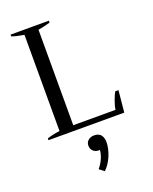

<svg xmlns="http://www.w3.org/2000/svg" viewBox="-179 -798 957 1198"><g transform="rotate(-20 299.5 -199.0)"><path d="M40 -12C40 -12 40 0 40 0C40 0 543 0 543 0C543 0 557 -144 557 -144C557 -144 536 -144 536 -144C529 -134 522 -117 513 -93C504 -68 499 -49 498 -35C498 -35 217 -35 217 -35C217 -35 217 -669 217 -669C246 -674 273 -680 297 -687C297 -687 297 -700 297 -700C297 -700 43 -700 43 -700C43 -700 43 -688 43 -688C66 -680 93 -674 124 -669C124 -669 124 -30 124 -30C95 -27 67 -21 40 -12ZM272 277C272 277 304 302 304 302C325 283 342 257 356 225C369 193 376 163 376 135C376 115 371 99 362 87C352 75 337 69 316 69C301 69 289 73 278 82C267 91 262 103 262 118C262 133 267 144 276 153C285 162 297 167 311 167C316 167 319 167 321 166C319 186 314 206 305 225C296 245 285 262 272 277Z"/></g></svg>

Font: BUSH 25 TRIRONG
Style: Regular
Weight: 400
Designer: Katatrad Team
Foundry: CadsonDemak